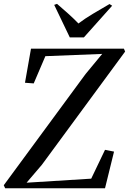

<svg xmlns="http://www.w3.org/2000/svg" viewBox="-32 -1002 686 1022"><path d="M-4.5 0 -12 -16 423.5 -608 512 -715 209.5 -703 147.5 -558 101 -561.5 133 -743H627.5L634 -727.5L191 -125L109.5 -29.5L453.5 -51L527 -204.5L575 -195L527 0ZM339.5 -803 256.5 -976 271.5 -981.5Q300.5 -956.5 329.5 -930.8Q358.5 -905 385.5 -877Q420.5 -903.5 462 -928.2Q503.5 -953 551 -980.5L565 -971.5L414.5 -803Z"/></svg>

Font: Merriweather 144pt
Style: Italic
Weight: 400
Italic angle: -7.8°
Version: Version 2.101